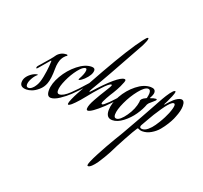

<svg xmlns="http://www.w3.org/2000/svg" viewBox="-257 -1200 2154 2036"><g transform="rotate(20 819.5 -182.0)"><path d="M236 -114Q218 -65 179 -31.5Q140 2 106.5 14Q73 26 46 26Q-27 26 -27 -31Q-27 -89 37 -136Q67 -158 102 -165Q107 -165 107 -161Q107 -159 105 -157Q80 -138 57.5 -98Q35 -58 35 -28Q35 2 60 2Q80 2 99.5 -14.5Q119 -31 129 -48L139 -64Q159 -96 172.5 -166Q186 -236 190 -290L193 -344Q193 -352 190 -352L186 -350L87 -234Q76 -221 72 -221Q67 -221 67 -228Q67 -241 74 -248L83 -259Q197 -387 213 -414Q228 -437 257 -454Q285 -470 323 -470Q333 -470 333 -462Q333 -457 325 -453Q322 -452 317.5 -448.5Q313 -445 301.5 -432Q290 -419 281 -402Q272 -385 265 -354.5Q258 -324 258 -287Q258 -172 236 -114Z M517 -97Q472 -54 415.5 -16.5Q359 21 320 21Q274 21 274 -50Q274 -125 327 -216.5Q380 -308 461.5 -373Q543 -438 616 -438Q655 -438 655 -409Q655 -359 590 -296Q584 -290 564 -275Q544 -260 536 -260Q531 -260 531 -265L534 -274Q574 -345 574 -382Q574 -402 561 -402Q530 -402 482.5 -341.5Q435 -281 400 -203.5Q365 -126 365 -81Q365 -45 391 -45Q436 -45 504 -110Q557 -159 656 -272Q659 -275 661 -275Q663 -275 663 -271Q663 -252 648 -234Q574 -152 517 -97Z M921 -151Q963 -193 1032 -272Q1035 -275 1037 -275Q1039 -275 1039 -271Q1039 -252 1024 -234Q950 -152 893 -97Q773 14 735 14Q720 14 720 -5Q720 -41 761 -114.5Q802 -188 842.5 -251.5Q883 -315 883 -326Q883 -332 877 -332Q853 -332 786 -258Q719 -184 673 -125Q622 -61 584.5 -23Q547 15 535 20L522 26Q513 26 513 16Q513 0 531 -41Q549 -82 567 -115L585 -148L741 -428Q925 -753 1031 -890Q1061 -930 1073 -930Q1079 -930 1079 -922Q1079 -901 1047 -836Q890 -553 829 -444Q792 -378 762 -326.5Q732 -275 719.5 -254Q707 -233 698 -217.5Q689 -202 684 -191Q683 -188 683 -185Q683 -180 685 -180Q687 -180 693 -186Q917 -435 987 -435Q1001 -435 1001 -421Q1001 -417 997 -403.5Q993 -390 974 -349Q955 -308 924 -258Q905 -230 876 -178Q847 -126 847 -110Q847 -101 856 -101Q859 -101 864.5 -103.5Q870 -106 877 -112Q884 -118 889.5 -123Q895 -128 905.5 -137.5Q916 -147 921 -151Z M1374 -352Q1383 -350 1383 -346Q1383 -340 1375 -332Q1364 -321 1342.5 -303Q1321 -285 1317 -281L1303 -262Q1282 -203 1238.5 -139.5Q1195 -76 1132.5 -28Q1070 20 1013 20Q942 20 942 -67Q942 -144 992 -233.5Q1042 -323 1121.5 -386.5Q1201 -450 1278 -450Q1334 -450 1334 -406Q1334 -382 1310 -341Q1309 -340 1309 -338Q1309 -336 1311 -336Q1348 -351 1374 -352ZM1279 -328Q1287 -363 1287 -382Q1287 -424 1259 -424Q1220 -424 1162 -352Q1104 -280 1062.5 -190Q1021 -100 1021 -48Q1021 -10 1048 -10Q1090 -10 1148.5 -94Q1207 -178 1219 -263Q1218 -265 1218 -269Q1218 -298 1270 -321Q1278 -324 1279 -328Z M1322 -36Q1317 -27 1317 -18Q1317 0 1345 0Q1374 0 1406 -26.5Q1438 -53 1463.5 -90.5Q1489 -128 1510.5 -165.5Q1532 -203 1543 -230L1555 -256Q1581 -321 1581 -351Q1581 -372 1566 -372Q1557 -372 1548 -366Q1516 -346 1459.5 -263.5Q1403 -181 1363 -108ZM1535 -498Q1542 -498 1542 -490Q1542 -476 1525.5 -436Q1509 -396 1493 -364L1476 -331Q1475 -329 1475 -327Q1475 -324 1477 -324Q1479 -324 1483 -328Q1486 -333 1492 -340Q1498 -347 1516 -366.5Q1534 -386 1550.5 -400.5Q1567 -415 1588.5 -427Q1610 -439 1627 -439Q1666 -439 1666 -375Q1666 -323 1635 -247Q1635 -245 1623.5 -219Q1612 -193 1587 -152Q1562 -111 1530 -72.5Q1498 -34 1450.5 -6Q1403 22 1353 22Q1339 22 1327 18.5Q1315 15 1309 11.5Q1303 8 1301 8L1294 12Q1267 52 1208 160Q1149 268 1114 341Q1109 350 1101 365Q1093 380 1070 419Q1047 458 1026.5 487.5Q1006 517 981.5 541.5Q957 566 940 566Q930 566 930 557Q930 530 988.5 418.5Q1047 307 1106 208L1165 110Q1310 -143 1391 -292Q1393 -296 1397 -303.5Q1401 -311 1413 -332.5Q1425 -354 1436 -373.5Q1447 -393 1462 -416.5Q1477 -440 1490 -457.5Q1503 -475 1515 -486.5Q1527 -498 1535 -498Z"/></g></svg>

Font: Aguafina Script
Style: Regular
Weight: 400
Designer: Angel Koziupa and Alejandro Paul
Foundry: Angel Koziupa and Alejandro Paul
Version: Version 1.000